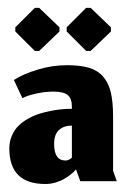

<svg xmlns="http://www.w3.org/2000/svg" viewBox="-20 -453 319 480"><path d="M67 -325.7H78L128.7 -374.3V-384.7L78 -433.3H67L18.3 -384.7V-374.3ZM195.3 -325.7H206.7L257.3 -374.3V-384.7L206.7 -433.3H195.3L146.7 -384.7V-374.3ZM170 -29.7 180.7 0H272L262.7 -26V-161.7Q262.7 -198.3 257 -222.2Q251.3 -246 237.8 -261.5Q224.3 -277 202.7 -283.5Q181 -290 147.7 -290Q110 -290 73.7 -278.8Q37.3 -267.7 14.7 -253L36 -207.7Q48.7 -214.3 71 -219.2Q93.3 -224 114 -224Q138 -224 148.8 -215.7Q159.7 -207.3 159.7 -187V-181Q148.3 -181 136 -180Q123.7 -179 108 -176Q92.3 -173 78.2 -168.5Q64 -164 50 -156.2Q36 -148.3 26 -138.3Q16 -128.3 9.7 -113.8Q3.3 -99.3 3.3 -82Q3.3 7 93.3 7Q106.7 7 119.3 3.2Q132 -0.7 140.8 -6Q149.7 -11.3 156.5 -16.7Q163.3 -22 166.7 -26ZM143.7 -51.7Q115.3 -51.7 115.3 -93.3Q115.3 -116.7 127.3 -127.8Q139.3 -139 159.7 -139V-59Q159.7 -59 157.7 -57.2Q155.7 -55.3 151.8 -53.5Q148 -51.7 143.7 -51.7Z"/></svg>

Font: Jomhuria
Style: Regular
Weight: 400
Designer: Arabic design by Kourosh Beigpour, Latin design by Eben Sorkin, engineering by Lasse Fister and Khaled Hosney
Version: Version 1.0000